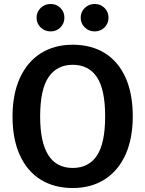

<svg xmlns="http://www.w3.org/2000/svg" viewBox="-20 -931 731 966"><path d="M648 -346Q648 -233 611 -152Q574 -71 506 -28Q438 15 346 15Q253 15 185 -27Q117 -69 80 -150Q43 -231 43 -345Q43 -457 80 -538.5Q117 -620 185.5 -663Q254 -706 346 -706Q439 -706 507 -664Q575 -622 611.5 -541Q648 -460 648 -346ZM182 -345Q182 -86 346 -86Q426 -86 467.5 -148Q509 -210 509 -346Q509 -481 467.5 -543Q426 -605 346 -605Q266 -605 224 -542.5Q182 -480 182 -345ZM304 -842Q304 -813 284 -793Q264 -773 235 -773Q205 -773 184.5 -793Q164 -813 164 -842Q164 -871 184.5 -891Q205 -911 235 -911Q264 -911 284 -891Q304 -871 304 -842ZM526 -842Q526 -813 506 -793Q486 -773 456 -773Q427 -773 406.5 -793Q386 -813 386 -842Q386 -871 406.5 -891Q427 -911 456 -911Q486 -911 506 -891Q526 -871 526 -842Z"/></svg>

Font: Fira Sans Medium
Style: Regular
Weight: 500
Designer: bBox Type GmbH & Carrois Corporate GbR & Edenspiekermann AG
Foundry: bBox Type GmbH & Carrois Corporate GbR & Edenspiekermann AG
Version: Version 4.301